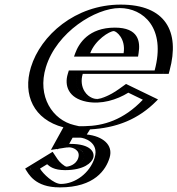

<svg xmlns="http://www.w3.org/2000/svg" viewBox="-20 -548 771 834"><path d="M533.9 -173C386.3 -60 288.1 -141 314.4 -227H687.4C745.8 -418 660.4 -528 504.4 -528C349.4 -528 185.1 -406 139.3 -256C100 -127.5 161.2 -19.2 278.2 8.3L227.1 101C227.1 101 244.9 92 280.9 92C376.9 92 362.9 176 267.2 176C221.2 176 199.6 129 199.6 129L111.1 183C111.1 183 149.7 266 239.7 266C350.7 266 411.9 200 431.1 137C452.2 68 388.3 35 333.3 35L346 14.9C457.1 13.3 559.7 -24.2 645.4 -119ZM346.9 -317C364.3 -364 413.3 -413 474.3 -413C526.3 -413 550.4 -371 541.9 -317ZM531.8 -155.3C425.7 -79 339.5 -94.7 307.6 -146.8C294.1 -168.9 290.3 -197.3 299.4 -227L304 -242H676.7C723.6 -415.4 644.1 -513 499.8 -513C352.7 -513 197.4 -397.2 154.3 -256C117.3 -135.1 174.9 -32.4 285.9 -6.4L299.9 -3.1L254.5 79.3C260.7 78.3 273.5 77 285.5 77C339.4 77 371.2 102.6 359.9 138.3C349.6 170.9 309.7 191 262.6 191C223.1 191 201.3 164.2 191.3 149.3L132.3 185.3C146.5 207.3 183.3 251 244.3 251C347.7 251 399.2 192.5 416.1 137C433.2 81 380.5 50 328.7 50H308L339.6 0.1L350.4 -0.1C452.1 -1.5 542.3 -32.8 621.1 -112.1ZM326.3 -302 332.2 -318C351.8 -370.8 408.3 -428 478.9 -428C540.2 -428 566.7 -378.2 557.4 -319.2L554.7 -302ZM531.8 -155.3 621.1 -112.1C542.3 -32.8 452.1 -1.5 350.4 -0.1L339.6 0.1L308 50H328.7C380.5 50 433.2 81 416.1 137C399.2 192.5 347.7 251 244.3 251C183.3 251 146.5 207.3 132.3 185.3L191.3 149.3C201.3 164.2 223.1 191 262.6 191C309.7 191 349.6 170.9 359.9 138.3C371.2 102.6 339.4 77 285.5 77C273.5 77 260.7 78.3 254.5 79.3L299.9 -3.1L285.9 -6.4C174.9 -32.4 117.3 -135.1 154.3 -256C197.4 -397.2 352.7 -513 499.8 -513C644.1 -513 723.6 -415.4 676.7 -242H304L299.4 -227C290.3 -197.3 294.1 -168.9 307.6 -146.8C339.5 -94.7 425.7 -79 531.8 -155.3ZM326.3 -302H554.7L557.4 -319.2C566.7 -378.2 540.2 -428 478.9 -428C408.3 -428 351.8 -370.8 332.2 -318ZM280.9 92C270.1 92 257.5 93.3 252.4 94.1L228.9 97.7L278.2 8.3C161.2 -19.2 100 -127.5 139.3 -256C185.1 -406 349.4 -528 504.4 -528C656.6 -528 740.7 -423.1 691.9 -242.5L687.7 -227H314.4C306.6 -201.6 309.7 -176.6 321.8 -156.9C349.8 -111.2 425.9 -95 525 -166.4L534.1 -172.9L645.9 -118.8L630.8 -103.6C547.3 -19.5 450.7 13.4 346 14.9L333.3 35C388.4 35 452.2 67.9 431.1 137C411.9 199.8 350.6 266 239.7 266C171.6 266 133.1 218.5 118.3 195.6L110.4 183.4L199 129.4L205.3 138.8C214.8 153.1 234.6 176 267.2 176C311.9 176 338.7 157.7 344.9 138.2C352.3 114.8 329.2 92 280.9 92ZM346.9 -317H541.9C550.4 -371 526.2 -413 474.3 -413C413.3 -413 364.3 -364 346.9 -317ZM323.6 0.3 302.3 -4.7C209 -26.6 140.3 -128.5 179.3 -256C226.1 -409.1 395.5 -513 499.8 -513C602.2 -513 701.9 -427 651.7 -242H279L274.4 -227C259.1 -176.9 276.3 -121.8 356.2 -106.1C420.3 -93.6 487.1 -114.3 537.4 -145.4L600.5 -114.8C516.7 -26.4 428.2 -1.2 349 0ZM295.4 50H328.7C342.7 50 412 68.8 391.1 137C370.8 203.6 306.5 251 244.3 251C213 251 166.5 206.7 153.7 184.3L184.7 165.4C195.7 174.9 213.7 191 262.6 191C345.1 191 378.6 158.7 385 137.9C392.2 114.6 375.7 77 285.5 77C283.9 77 281.6 77 280.5 77ZM301.4 -302H579.6L582.1 -317.8C589.9 -367.1 582.4 -428 478.9 -428C365.2 -428 322.6 -359.6 307 -317.4ZM357 36.2 371 14.1C490.9 7.7 583.7 -32.9 658.6 -108.3L666.3 -116.1L527.5 -183.3L496.4 -161C454.5 -130.8 419.2 -120 405.5 -118.3C396.4 -117.1 366.3 -120.1 347 -151.7C334.6 -171.8 330.8 -198.9 339.4 -227H712.7L716.8 -242.2C762.7 -411.9 698.2 -528 504.4 -528C306.6 -528 156.5 -394.2 114.3 -256C77.5 -135.6 126.6 -28.6 255.3 5L201.2 103.1L266.2 93.1C267.4 92.9 276.9 92 280.9 92C295.7 92 330.8 103.7 319.9 138.3C310.3 168.6 277.7 175.8 268.4 176C258.4 173.7 238.8 156.6 230.5 144.1L208.6 111.4L89.2 184.3C104 207.3 130.8 266 239.7 266C391.3 266 440.3 188.9 456.1 137C473.3 80.8 425.1 43.3 357 36.2ZM517 -317H371.9C393.3 -374.6 456 -413 474.3 -413C484.6 -413 527.1 -381.1 517 -317Z"/></svg>

Font: Hussar Outliner
Style: Obl
Weight: 700
Foundry: Cannot Into Space Fonts
Version: Version 0.92